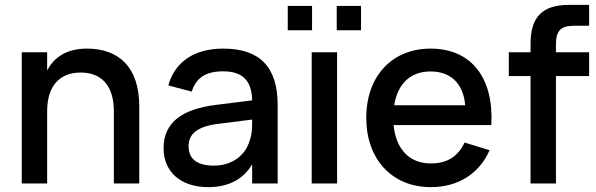

<svg xmlns="http://www.w3.org/2000/svg" viewBox="-20 -755 2454 790"><path d="M448.5 0H553V-317.5C553 -480.5 467 -555 337.5 -555C249 -555 200.5 -515 174 -465.5V-540H69.5V0H174V-297C174 -403.5 227 -456.5 312 -456.5C397.5 -456.5 448.5 -403 448.5 -297Z M898.5 -555C780 -555 700 -501.5 672.5 -403.5L769 -378C786.5 -435 827 -461.5 897.5 -461.5C977 -461.5 1016 -424.5 1017.5 -342L869 -323.5C732.5 -306.5 653 -253.5 653 -145C653 -47.5 724.5 15 836 15C920 15 981 -17 1017.5 -79V0H1122.5V-322.5C1122.5 -479.5 1049 -555 898.5 -555ZM1017.5 -263V-259.5C1017.5 -235.5 1017.5 -203.5 1007.5 -177.5C990.5 -116 935 -73.5 860 -73.5C791.5 -73.5 756 -100.5 756 -153C756 -206.5 794.5 -235.5 882 -246Z M1465.5 -630.5V-730.5H1365.5V-630.5ZM1264 -630.5V-730.5H1164V-630.5ZM1367 0V-540H1262.5V0Z M1752.5 -82.5C1665 -82.5 1609 -140.5 1599.5 -240.5H2001.5C2012.5 -434 1920 -555 1751.5 -555C1593.5 -555 1487 -442 1487 -270C1487 -100 1593 15 1752.5 15C1864.5 15 1952 -40 1994.5 -137L1891.5 -168.5C1865 -112 1821 -82.5 1752.5 -82.5ZM1602 -322C1616 -410.5 1669 -461 1751.5 -461C1835 -461 1887 -410.5 1894 -322Z M2163 -442V0H2267.5V-442H2404V-540H2267.5V-572.5C2267.5 -628.5 2287.5 -649 2342 -649H2404V-735H2323C2211.5 -735 2163 -686 2163 -574.5V-540H2073.5V-442Z"/></svg>

Font: Vela Sans SemBd
Style: Regular
Weight: 600
Designer: Principal design: Mikhail Sharanda - project Manrope.
Design modification: Ravid Balaliev
Foundry: Mikhail Sharanda
Version: Version 1.001